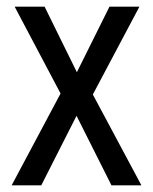

<svg xmlns="http://www.w3.org/2000/svg" viewBox="-20 -557 460 577"><path d="M162 -276 15 0H104L210 -209L315 0H405L259 -273L399 -537H309L211 -340L114 -537H24Z"/></svg>

Font: Noto Sans Lao UI Cond
Style: Regular
Weight: 400
Width: 3
Designer: Monotype Design Team
Foundry: Monotype Imaging Inc.
Version: Version 2.000